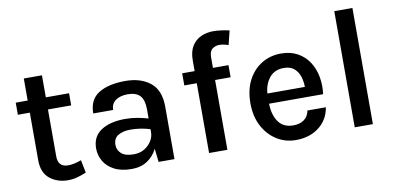

<svg xmlns="http://www.w3.org/2000/svg" viewBox="-68 -896 2285 1115"><g transform="rotate(-10 1074.5 -339.0)"><path d="M254.5 13.5Q191.5 13.5 147.2 -22Q103 -57.5 103 -131.5V-411.5H32.5V-483H103V-613H210V-483H347V-411.5H210V-135Q210 -71.5 270 -71.5Q302.5 -71.5 347.5 -88L362.5 -12.5Q335.5 -1 309.2 6.2Q283 13.5 254.5 13.5Z M630 13.5Q568.5 13.5 527.5 -8Q486.5 -29.5 466.2 -64.5Q446 -99.5 446 -140Q446 -210 499.5 -244.8Q553 -279.5 640.5 -279.5Q676.5 -279.5 710 -273.8Q743.5 -268 776.5 -258.5V-312Q776.5 -367 753.8 -392.5Q731 -418 680.5 -418Q636.5 -418 609.5 -398.8Q582.5 -379.5 582.5 -343H465Q465 -424.5 523 -460.5Q581 -496.5 680.5 -496.5Q771.5 -496.5 827.5 -451.5Q883.5 -406.5 883.5 -308.5V0H790L781 -79Q761 -38 722.8 -12.2Q684.5 13.5 630 13.5ZM560 -140Q560 -110.5 583 -89.5Q606 -68.5 656 -68.5Q693 -68.5 720 -85.2Q747 -102 761.8 -126.8Q776.5 -151.5 776.5 -176.5V-195.5Q719 -213 661 -213Q617.5 -213 588.8 -196.2Q560 -179.5 560 -140Z M1087.5 0V-411.5H1014V-483H1087.5V-546Q1087.5 -597.5 1107.5 -629.8Q1127.5 -662 1160.5 -677.2Q1193.5 -692.5 1232.5 -692.5Q1255.5 -692.5 1280.2 -689.2Q1305 -686 1328.5 -680.5L1308 -597.5Q1279 -608 1254 -608Q1232.5 -608 1214 -594.8Q1195.5 -581.5 1195.5 -544.5V-483H1287V-411.5H1195.5V0Z M1598 13.5Q1536 13.5 1485.2 -18.5Q1434.5 -50.5 1404.2 -108Q1374 -165.5 1374 -241.5Q1374 -321.5 1404 -378.5Q1434 -435.5 1484.8 -466Q1535.5 -496.5 1598 -496.5Q1655 -496.5 1696.2 -473.5Q1737.5 -450.5 1762.8 -411.5Q1788 -372.5 1797 -323.2Q1806 -274 1799 -221.5H1480.5Q1481 -156.5 1510 -114.8Q1539 -73 1598 -73Q1636 -73 1661 -90.8Q1686 -108.5 1693 -144H1801.5Q1790.5 -73 1735.5 -29.8Q1680.5 13.5 1598 13.5ZM1600 -411Q1545.5 -411 1515.2 -373.8Q1485 -336.5 1481 -281.5H1702Q1702 -312.5 1692.8 -342.2Q1683.5 -372 1661.2 -391.5Q1639 -411 1600 -411Z M1946.5 0V-685H2053.5V0Z"/></g></svg>

Font: Karla SemiBold
Style: Regular
Weight: 600
Designer: Jonathan Pinhorn
Version: Version 2.004; ttfautohint (v1.8.4.7-5d5b);gftools[0.9.33]